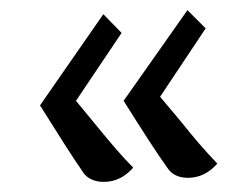

<svg xmlns="http://www.w3.org/2000/svg" viewBox="-20 -585 478 379"><path d="M351 -234C373 -234 392 -243 409 -262C385 -287 361 -315 338 -344L296 -394L386 -529L350 -565L224 -386C260 -329 289 -283 313 -250C322 -239 335 -234 351 -234ZM185 -226C207 -226 226 -235 243 -254C222 -275 199 -302 172 -335L130 -386L220 -520L184 -557L59 -377C94 -321 123 -275 146 -242C155 -231 169 -226 185 -226Z"/></svg>

Font: Noto Naskh Arabic UI Medium
Style: Regular
Weight: 500
Designer: Monotype Design Team, David Williams, Mohamad Dakak and Nizar Qandah
Foundry: Monotype Imaging Inc.
Version: Version 2.014